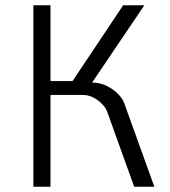

<svg xmlns="http://www.w3.org/2000/svg" viewBox="-20 -710 648 730"><path d="M106.9 -689.9H171.9V-401.9H255.9L448.2 -689.9H528.8L330.1 -396Q360.4 -396 386 -383.3Q411.6 -370.6 428.7 -352.8Q445.8 -335 451.2 -320.8L566.9 0H490.2L387.2 -286.1Q383.3 -297.9 369.9 -312.7Q356.4 -327.6 336.4 -338.4Q316.4 -349.1 293.9 -349.1H171.9V0H106.9Z"/></svg>

Font: Acari Sans Light
Style: Regular
Weight: 300
Designer: Alfredo Marco Pradil and Stefan Peev
Foundry: Hanken Design Co.
Version: Version 1.045;January 11, 2019;FontCreator 11.5.0.2425 64-bi